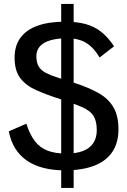

<svg xmlns="http://www.w3.org/2000/svg" viewBox="-20 -836 634 956"><path d="M284.7 99.6V-816.4H346.7V99.6ZM302.2 12.2Q244.6 12.2 197.3 0.2Q149.9 -11.7 114.3 -36.1Q78.6 -60.5 55.9 -96.9Q33.2 -133.3 23.9 -182.1L111.3 -220.2Q128.4 -166 153.6 -133.3Q178.7 -100.6 216.8 -85.9Q254.9 -71.3 311.5 -71.3Q359.4 -71.3 393.1 -84.2Q426.8 -97.2 444.3 -123.3Q461.9 -149.4 461.9 -188.5Q461.4 -234.4 445.3 -259.5Q429.2 -284.7 389.6 -302.2Q350.1 -319.8 278.8 -342.8Q212.4 -364.3 161.4 -386.7Q110.4 -409.2 81.5 -446.3Q52.7 -483.4 52.7 -549.3Q52.7 -608.4 82 -648.2Q111.3 -688 167.2 -708Q223.1 -728 303.7 -728Q363.3 -728 406.7 -716.1Q450.2 -704.1 483.9 -677.5Q517.6 -650.9 547.9 -605.5L476.1 -549.8Q445.3 -601.1 407.5 -623.3Q369.6 -645.5 315.9 -645.5Q266.1 -645.5 231.4 -635.5Q196.8 -625.5 179 -605.7Q161.1 -585.9 161.1 -556.2Q161.1 -523.9 173.1 -504.4Q185.1 -484.9 209.5 -472.4Q233.9 -460 270.5 -448.7Q307.1 -437.5 356.4 -421.4Q422.9 -399.4 470.7 -372.6Q518.6 -345.7 544.2 -303Q569.8 -260.3 569.8 -191.9Q569.8 -125 539.3 -79.6Q508.8 -34.2 449.2 -11Q389.6 12.2 302.2 12.2Z"/></svg>

Font: Pontano Sans SemiBold
Style: Regular
Weight: 600
Designer: Vernon Adams
Foundry: Vernon Adams
Version: Version 2.001